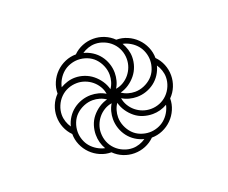

<svg xmlns="http://www.w3.org/2000/svg" viewBox="-76 -657 753 634"><g transform="rotate(-20 300.0 -340.0)"><path d="M300 -157Q312 -157 324 -161Q336 -165 346 -172Q330 -176 316 -185Q302 -194 292 -207Q282 -220 276.5 -236Q271 -252 271 -269Q271 -282 274.5 -295.5Q278 -309 285 -320Q271 -318 258.5 -310.5Q246 -303 237 -292Q228 -281 223 -267.5Q218 -254 218 -240Q218 -223 224 -208Q230 -193 241.5 -181.5Q253 -170 268.5 -163.5Q284 -157 300 -157ZM297 -365Q304 -375 307.5 -387Q311 -399 311 -411Q311 -427 304.5 -442.5Q298 -458 287 -469.5Q276 -481 260.5 -487Q245 -493 229 -493Q215 -493 201 -488Q187 -483 176.5 -474Q166 -465 158.5 -452.5Q151 -440 148 -426Q160 -433 173 -437Q186 -441 200 -441Q216 -441 232 -435.5Q248 -430 261 -419.5Q274 -409 283.5 -395Q293 -381 297 -365ZM401 -258Q417 -258 432 -264Q447 -270 458.5 -281.5Q470 -293 476.5 -308.5Q483 -324 483 -340Q483 -352 479 -364Q475 -376 468 -386Q464 -370 455 -356Q446 -342 433 -332Q420 -322 404 -316.5Q388 -311 371 -311Q358 -311 344.5 -314.5Q331 -318 320 -325Q322 -311 329.5 -298.5Q337 -286 348 -277Q359 -268 372.5 -263Q386 -258 401 -258ZM315 -360Q329 -362 341.5 -369.5Q354 -377 363 -388Q372 -399 377 -412.5Q382 -426 382 -441Q382 -457 376 -472Q370 -487 358.5 -498.5Q347 -510 331.5 -516.5Q316 -523 300 -523Q288 -523 276 -519Q264 -515 254 -508Q270 -504 284 -495Q298 -486 308 -473Q318 -460 323.5 -444Q329 -428 329 -411Q329 -398 325.5 -384.5Q322 -371 315 -360ZM132 -294Q136 -310 145 -324Q154 -338 167 -348Q180 -358 196 -363.5Q212 -369 229 -369Q242 -369 255.5 -365.5Q269 -362 280 -355Q278 -369 270.5 -381.5Q263 -394 252 -403Q241 -412 227.5 -417Q214 -422 200 -422Q183 -422 168 -416Q153 -410 141.5 -398.5Q130 -387 123.5 -371.5Q117 -356 117 -340Q117 -328 121 -316Q125 -304 132 -294ZM214 -188Q207 -200 203.5 -213Q200 -226 200 -240Q200 -256 205 -272Q210 -288 220.5 -301Q231 -314 245 -323.5Q259 -333 275 -337Q265 -344 253 -347.5Q241 -351 229 -351Q213 -351 197.5 -344.5Q182 -338 170.5 -327Q159 -316 153 -300.5Q147 -285 147 -269Q147 -255 152 -241Q157 -227 166 -216.5Q175 -206 187.5 -198.5Q200 -191 214 -188ZM371 -187Q385 -187 399 -192Q413 -197 423.5 -206Q434 -215 441.5 -227.5Q449 -240 452 -254Q440 -247 427 -243.5Q414 -240 401 -240Q384 -240 368 -245Q352 -250 339 -260.5Q326 -271 316.5 -285Q307 -299 303 -315Q296 -305 292.5 -293Q289 -281 289 -269Q289 -253 295.5 -237.5Q302 -222 313 -210.5Q324 -199 339.5 -193Q355 -187 371 -187ZM371 -329Q387 -329 402.5 -335.5Q418 -342 429.5 -353Q441 -364 447 -379.5Q453 -395 453 -411Q453 -425 448 -439Q443 -453 434 -463.5Q425 -474 412.5 -481.5Q400 -489 386 -492Q393 -480 397 -467Q401 -454 401 -441Q401 -424 395.5 -408Q390 -392 379.5 -379Q369 -366 355 -356.5Q341 -347 325 -343Q335 -336 347 -332.5Q359 -329 371 -329ZM300 -139Q280 -139 261.5 -146.5Q243 -154 229 -168Q209 -168 190.5 -176Q172 -184 158 -198Q144 -212 136 -230.5Q128 -249 128 -269Q114 -283 106.5 -301.5Q99 -320 99 -340Q99 -360 106.5 -378.5Q114 -397 128 -411Q128 -431 136 -449.5Q144 -468 158 -482Q172 -496 190.5 -504Q209 -512 229 -512Q243 -526 261.5 -533.5Q280 -541 300 -541Q320 -541 338.5 -533.5Q357 -526 371 -512Q391 -512 409.5 -504Q428 -496 442 -482Q456 -468 464 -449.5Q472 -431 472 -411Q486 -397 493.5 -378.5Q501 -360 501 -340Q501 -320 493.5 -301.5Q486 -283 472 -269Q472 -249 464 -230.5Q456 -212 442 -198Q428 -184 409.5 -176Q391 -168 371 -168Q357 -154 338.5 -146.5Q320 -139 300 -139Z"/></g></svg>

Font: Iosevka Thin Extended
Style: Regular
Weight: 100
Width: 7
Monospace: yes
Designer: Belleve Invis
Foundry: Belleve Invis
Version: Version 32.5.0; ttfautohint (v1.8.4)